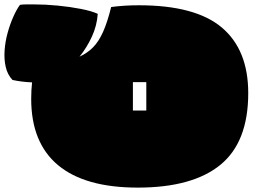

<svg xmlns="http://www.w3.org/2000/svg" viewBox="-132 -819 1160 874"><path d="M495 35Q255 35 132.5 -67Q10 -169 10 -369Q10 -389 11 -408Q12 -427 14 -444Q-34 -446 -75 -455Q-98 -479 -106 -514.5Q-114 -550 -111 -590.5Q-108 -631 -97 -670.5Q-86 -710 -71 -743.5Q-56 -777 -41 -797Q-27 -799 -10.5 -799Q6 -799 22 -799Q75 -799 131 -793.5Q187 -788 236 -778.5Q285 -769 313 -756Q309 -701 286 -651.5Q263 -602 230 -561Q265 -577 291 -603Q317 -629 337 -673.5Q357 -718 374 -787Q403 -791 434.5 -793Q466 -795 500 -795Q758 -795 878 -693.5Q998 -592 998 -395Q998 -172 871 -68.5Q744 35 495 35ZM473 -316H534V-445H473Z"/></svg>

Font: Oi
Style: Regular
Weight: 400
Designer: Kostas Bartsokas, Mohamad Dakak
Foundry: Foundry5
Version: Version 4.000